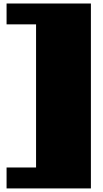

<svg xmlns="http://www.w3.org/2000/svg" viewBox="-20 -908 581 1084"><path d="M493.2 155.8H17.1V37.6H183.6V-770.5H17.1V-888.2H493.2Z"/></svg>

Font: Coda
Style: Heavy
Weight: 800
Version: Version 2.000; ttfautohint (v0.8) -r 50 -G 200 -x